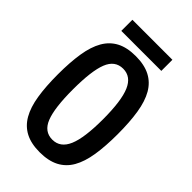

<svg xmlns="http://www.w3.org/2000/svg" viewBox="-246 -910 991 991"><g transform="rotate(45 250.0 -414.0)"><path d="M249 -705Q312 -705 354.5 -683Q397 -661 422 -617.5Q447 -574 457.5 -508Q468 -442 468 -354Q468 -266 457.5 -200Q447 -134 422 -90.5Q397 -47 354.5 -25Q312 -3 249 -3Q186 -3 144 -25Q102 -47 77 -90.5Q52 -134 41.5 -200Q31 -266 31 -354Q31 -442 41.5 -508Q52 -574 77 -617.5Q102 -661 144 -683Q186 -705 249 -705ZM249 -613Q190 -613 165.5 -551Q141 -489 141 -354Q141 -219 165.5 -157Q190 -95 249 -95Q307 -95 333.5 -157Q360 -219 360 -354Q360 -489 333.5 -551Q307 -613 249 -613ZM396 -744H104V-825H396Z"/></g></svg>

Font: D2Coding
Style: Bold
Weight: 700
Monospace: yes
Designer: Yong-Rak Park; Jeong-Hwan Yoon; Sang-Min Lee;
Foundry: NHN Corporation
Version: Version 1.3.2; Build 20180524